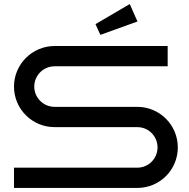

<svg xmlns="http://www.w3.org/2000/svg" viewBox="-20 -927 930 947"><path d="M857 -200C857 -310 768 -400 657 -400H249C194 -400 149 -445 149 -500C149 -555 194 -600 249 -600H807V-700H249C139 -700 49 -610 49 -500C49 -389 139 -300 249 -300H657C713 -300 757 -255 757 -200C757 -145 713 -100 657 -100H49V0H657C768 0 857 -89 857 -200ZM620 -907 451 -808 475 -755 658 -821Z"/></svg>

Font: Bruno Ace
Style: Regular
Weight: 400
Designer: Astigmatic (AOETI)
Foundry: Astigmatic (AOETI)
Version: Version 1.000